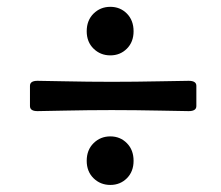

<svg xmlns="http://www.w3.org/2000/svg" viewBox="-20 -535 644 560"><path d="M232.9 -443.8Q232.9 -475.6 252.9 -495.4Q272.9 -515.1 301.8 -515.1Q330.6 -515.1 350.1 -495.4Q369.6 -475.6 369.6 -443.8Q369.6 -412.6 350.1 -393.1Q330.6 -373.5 301.8 -373.5Q272.9 -373.5 252.9 -393.1Q232.9 -412.6 232.9 -443.8ZM301.3 -213.9Q238.8 -213.9 168.2 -212.4Q97.7 -210.9 89.4 -210.9Q67.4 -210.9 67.4 -225.6V-284.7Q67.4 -299.3 89.4 -299.3Q97.7 -299.3 168.2 -297.9Q238.8 -296.4 301.3 -296.4H310.5Q373 -296.4 447.5 -297.9Q522 -299.3 530.3 -299.3Q552.7 -299.3 552.7 -284.7V-225.6Q552.7 -210.9 530.3 -210.9Q522 -210.9 447.5 -212.4Q373 -213.9 310.5 -213.9ZM232.9 -65.9Q232.9 -97.7 252.9 -117.4Q272.9 -137.2 301.8 -137.2Q330.6 -137.2 350.1 -117.4Q369.6 -97.7 369.6 -65.9Q369.6 -34.7 350.1 -15.1Q330.6 4.4 301.8 4.4Q272.9 4.4 252.9 -15.1Q232.9 -34.7 232.9 -65.9Z"/></svg>

Font: Cooper*
Style: Bold Italic
Weight: 700
Italic angle: -7°
Designer: Owen Earl
Foundry: indestructible type*
Version: Version 0.001